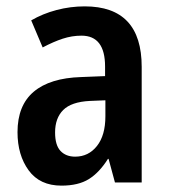

<svg xmlns="http://www.w3.org/2000/svg" viewBox="-20 -573 531 603"><path d="M246 -553Q425 -553 425 -363V0H341L321 -74H319Q292 -31 259 -10.5Q226 10 173 10Q105 10 70 -38Q35 -86 35 -158Q35 -242 86 -285Q137 -328 235 -331L310 -334V-364Q310 -461 236 -461Q206 -461 177 -451.5Q148 -442 114 -424L78 -509Q114 -530 157.5 -541.5Q201 -553 246 -553ZM262 -256Q204 -253 178.5 -227.5Q153 -202 153 -157Q153 -117 170 -99Q187 -81 216 -81Q258 -81 284.5 -114.5Q311 -148 311 -208V-258Z"/></svg>

Font: Noto Sans Gujarati Condensed SemiBold
Style: Regular
Weight: 600
Width: 3
Designer: Jelle Bosma - Monotype Design Team, Universal Thirst
Foundry: Monotype Imaging Inc.
Version: Version 2.106; ttfautohint (v1.8.4.7-5d5b)